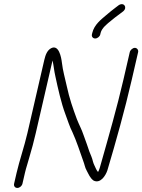

<svg xmlns="http://www.w3.org/2000/svg" viewBox="-20 -899 699 943"><path d="M472.5 -730 474.1 -737C480 -762.2 508.1 -783.2 525 -797L544.7 -813C552.1 -819 560.5 -825.3 570.1 -832L584.6 -843C607.4 -861.5 589.4 -889.7 563.8 -874L549.2 -863C532.4 -850.3 517 -837.9 502 -825C476.5 -803.2 442.6 -777.8 433.1 -737L431.5 -730C429 -719.2 436.4 -710 447.4 -710C458.4 -710 470 -719.2 472.5 -730ZM90.3 3 102.5 -50C109.1 -78.6 115.6 -94 124.3 -127C135.8 -165.3 146.2 -204.6 155.6 -245L238 -602C244.1 -575.7 245.3 -552.6 252 -524C264.4 -465.8 281.1 -391.3 300.5 -340C311 -312.3 323 -273.7 335.7 -250C355.4 -207 373.3 -152.3 388.9 -108C395.3 -92.3 397.1 -76 405.3 -62C415.1 -44 422.3 -24.2 439.8 -12C472.6 4 498.3 -35.2 507.3 -62C549.6 -204.2 592.4 -356.8 627 -507L658.4 -643C660.9 -653.5 652.8 -664 642.3 -664C631.7 -664 619.9 -653.5 617.4 -643L586 -507C554.7 -371.4 513.2 -227.1 476.9 -99C471.7 -81 468.8 -67 461.5 -54C457.9 -58.7 453.4 -65.1 451.9 -69C447.7 -79.7 440.6 -90.7 437 -104C432.7 -122.6 426.1 -137.3 418.8 -155L406.9 -190C402.1 -204 396.8 -218.7 391 -234C380.1 -266.5 370.3 -281.4 357.5 -314C337.4 -368.4 321.5 -413.3 307.9 -476C298.6 -519 289 -549.2 284.2 -590C280.8 -619.3 268.7 -681.9 230.8 -662C211.7 -651.6 203.4 -629.9 197.4 -604L114.7 -245.5C99.6 -180 75.5 -110.6 61.5 -50L49.3 3C46.6 14.7 53.5 24 65 24C76.5 24 87.6 14.7 90.3 3Z"/></svg>

Font: HoneyBee
Style: SeLitIt
Weight: 300
Foundry: Cannot Into Space Fonts
Version: Version 0.89